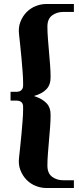

<svg xmlns="http://www.w3.org/2000/svg" viewBox="-20 -822 399 964"><path d="M33 -361H65Q78 -362 84.5 -367Q91 -372 93.5 -378.5Q96 -385 96 -393Q96 -401 96 -408Q96 -430 93.5 -462Q91 -494 88 -528.5Q85 -563 81.5 -594.5Q78 -626 76 -646Q71 -682 82 -711Q93 -740 113 -760.5Q133 -781 159.5 -791.5Q186 -802 213 -802H351V-762H297Q265 -762 241.5 -744.5Q218 -727 218 -688Q218 -662 220.5 -629Q223 -596 226 -562.5Q229 -529 231.5 -496Q234 -463 234 -437Q235 -397 213 -374Q191 -351 150 -340Q191 -327 213 -304.5Q235 -282 234 -242Q234 -216 231.5 -183Q229 -150 226 -116.5Q223 -83 220.5 -50Q218 -17 218 9Q218 48 241.5 65.5Q265 83 297 83H351V122H213Q186 122 159.5 111.5Q133 101 113 80.5Q93 60 82 31Q71 2 76 -34Q78 -54 81.5 -85.5Q85 -117 88 -151Q91 -185 93.5 -217Q96 -249 96 -271Q96 -278 96 -286Q96 -294 93.5 -300.5Q91 -307 84.5 -311.5Q78 -316 65 -317H33Z"/></svg>

Font: Cafe24 Danjunghae
Style: Regular
Weight: 400
Designer: Cafe24 thkim, hmlim, mnelim, nhlee, sslee, sskim, smlim, yjkim, sdjeong, hskwak & 4IRTF
Foundry: Cafe24
Version: Version 1.000